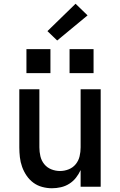

<svg xmlns="http://www.w3.org/2000/svg" viewBox="-20 -996 640 1024"><path d="M257 8Q231 8 205 1Q179 -6 158 -21.5Q137 -37 122 -59Q107 -81 98 -106Q89 -131 86 -157.5Q83 -184 83 -210V-520H190V-210Q190 -186 195.5 -162.5Q201 -139 216 -120.5Q231 -102 253.5 -93Q276 -84 300 -84Q324 -84 346.5 -93Q369 -102 384 -120.5Q399 -139 404.5 -162.5Q410 -186 410 -210V-520H517V0H410V-89Q400 -67 385 -48Q370 -29 349.5 -16Q329 -3 305 2.5Q281 8 257 8ZM479 -606H351V-734H479ZM249 -606H121V-734H249ZM285 -780 233 -830 383 -976 447 -914Z"/></svg>

Font: Iosevka SS04 Semibold Extended
Style: Regular
Weight: 600
Width: 7
Monospace: yes
Designer: Belleve Invis
Foundry: Belleve Invis
Version: Version 19.0.0; ttfautohint (v1.8.4)